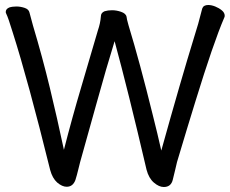

<svg xmlns="http://www.w3.org/2000/svg" viewBox="-20 -731 920 769"><path d="M384 -665Q384 -680 399 -686Q412 -690 429 -690Q446 -690 464 -684Q485 -677 487 -663Q489 -650 491 -644Q493 -638 495 -629Q540 -481 592 -270Q611 -195 626 -128Q703 -405 759 -587Q773 -629 790 -697Q795 -711 814 -711Q827 -711 842 -705Q857 -699 868.5 -689.5Q880 -680 880 -668Q880 -663 878 -660Q835 -560 763 -326Q732 -226 689 -82Q685 -66 681 -48Q677 -30 672 -11Q665 18 636 18Q617 18 596.5 0.5Q576 -17 567 -51Q493 -368 439 -566Q407 -463 365.5 -313Q324 -163 301 -82Q297 -68 293 -50Q288 -29 282 -10Q272 17 247 17Q229 17 209 0Q190 -17 181 -50Q92 -410 31 -601Q13 -660 5 -676Q3 -680 3 -683Q3 -695 17 -701Q29 -705 45.5 -705Q62 -705 78.5 -699.5Q95 -694 98 -681L112 -629Q150 -502 179.5 -380Q209 -258 236 -131Q269 -260 305 -381L372 -609Q382 -638 384 -665Z"/></svg>

Font: Moon Stars Kai
Style: Bold
Weight: 700
Designer: GuiWonder
Version: Version 1.101